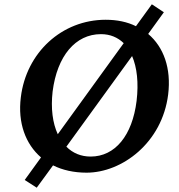

<svg xmlns="http://www.w3.org/2000/svg" viewBox="-20 -793 832 894"><path d="M383 11C548 11 735 -128 763 -353C778 -475 742 -574 670 -635L743 -736L687 -773L613 -671C573 -691 525 -701 472 -701C268 -701 102 -548 77 -340C62 -221 99 -122 171 -60L95 45L151 81L227 -23C271 -1 324 11 383 11ZM225 -367C246 -532 331 -634 450 -634C493 -634 528 -619 556 -592L249 -168C225 -220 216 -288 225 -367ZM289 -110 595 -532C618 -479 626 -407 616 -323C596 -162 516 -64 402 -64C357 -64 319 -80 289 -110Z"/></svg>

Font: TPK Tissa Web SemiBold
Style: Italic
Weight: 600
Italic angle: -7°
Designer: Jacques Le Bailly, Suppakit Chalermlarp | Katatrad Co.,Ltd.
Foundry: Jacques Le Bailly, Cadson Demak Co.,Ltd.
Version: Version 5.000;Glyphs 3.1.2 (3151)